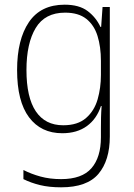

<svg xmlns="http://www.w3.org/2000/svg" viewBox="-20 -559 571 820"><path d="M256 -539Q318 -539 354 -512Q390 -485 409 -444H412L418 -529H449V24Q449 126 400.5 183.5Q352 241 241 241Q190 241 151 231.5Q112 222 80 206V167Q113 184 153 195Q193 206 241 206Q330 206 370.5 159.5Q411 113 411 27V-12Q411 -36 411.5 -58Q412 -80 414 -106H411Q393 -51 351 -20.5Q309 10 246 10Q155 10 104 -58Q53 -126 53 -260Q53 -390 103.5 -464.5Q154 -539 256 -539ZM258 -505Q172 -505 132.5 -439.5Q93 -374 93 -260Q93 -143 133 -83.5Q173 -24 250 -24Q312 -24 347.5 -55Q383 -86 397 -135Q411 -184 411 -239V-299Q411 -359 396.5 -405.5Q382 -452 348.5 -478.5Q315 -505 258 -505Z"/></svg>

Font: Noto Sans Hebrew SemiCondensed ExtraLight
Style: Regular
Weight: 200
Width: 4
Designer: Monotype Design Team
Foundry: Monotype Imaging Inc.
Version: Version 2.004; ttfautohint (v1.8.4.7-5d5b)